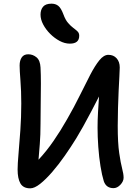

<svg xmlns="http://www.w3.org/2000/svg" viewBox="-20 -1013 759 1047"><path d="M145 14Q107 14 91.5 -12.5Q76 -39 76 -89Q76 -118 81 -175Q86 -232 91 -303Q96 -374 96 -449Q96 -517 91.5 -573.5Q87 -630 87 -656Q87 -683 98.5 -700Q110 -717 134 -717Q159 -717 179 -700.5Q199 -684 201 -645Q203 -608 203 -557Q203 -506 202 -449Q201 -392 201 -339Q201 -276 197 -227.5Q193 -179 190 -142Q233 -188 272 -244.5Q311 -301 346 -363Q384 -429 415 -492Q446 -555 472 -605Q498 -655 522 -684.5Q546 -714 571 -714Q599 -714 616 -695Q633 -676 633 -645Q633 -630 631 -596.5Q629 -563 627 -518.5Q625 -474 623.5 -424Q622 -374 622 -326Q622 -234 630 -179Q638 -124 646 -94Q654 -64 654 -44Q654 -24 636.5 -5.5Q619 13 599 13Q559 13 546 -25Q536 -57 528 -106.5Q520 -156 516 -211.5Q512 -267 512 -317Q512 -356 514.5 -401Q517 -446 520 -487Q500 -448 477.5 -405Q455 -362 433.5 -323.5Q412 -285 396 -259Q367 -212 333.5 -164Q300 -116 265 -75.5Q230 -35 199 -10.5Q168 14 145 14ZM361 -775Q333 -775 305 -790Q277 -805 253.5 -828.5Q230 -852 215.5 -879.5Q201 -907 201 -933Q201 -960 215 -976.5Q229 -993 261 -993Q283 -993 298 -981Q313 -969 326 -934Q337 -904 351.5 -887.5Q366 -871 379.5 -861Q393 -851 402.5 -842Q412 -833 412 -818Q412 -775 361 -775Z"/></svg>

Font: Shantell Sans Normal
Style: Regular
Weight: 500
Designer: Stephen Nixon, Anya Danilova, Shantell Martin
Foundry: Arrow Type
Version: Version 1.009;[a7da0bfa3]